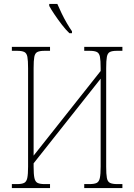

<svg xmlns="http://www.w3.org/2000/svg" viewBox="-20 -951 679 971"><path d="M40 0V-20H66Q90 -20 102 -26Q114 -32 118 -51Q122 -70 122 -108V-606Q122 -645 118.5 -663.5Q115 -682 103 -688Q91 -694 67 -694H40V-714H233V-694H205Q181 -694 169 -688Q157 -682 153.5 -663.5Q150 -645 150 -606V-164L489 -592V-606Q489 -645 485.5 -663.5Q482 -682 470 -688Q458 -694 434 -694H406V-714H599V-694H571Q547 -694 535.5 -688Q524 -682 520.5 -663.5Q517 -645 517 -606V-108Q517 -70 520.5 -51Q524 -32 536.5 -26Q549 -20 573 -20H599V0H406V-20H432Q457 -20 469 -26Q481 -32 485 -51Q489 -70 489 -108V-553L150 -125V-108Q150 -70 154 -51Q158 -32 170 -26Q182 -20 206 -20H233V0ZM331 -783Q313 -800 293 -826Q273 -852 255.5 -878Q238 -904 229 -921V-931H270Q279 -910 291.5 -884Q304 -858 318 -834Q332 -810 344 -793V-783Z"/></svg>

Font: Noto Serif Condensed Thin
Style: Regular
Weight: 100
Width: 3
Designer: Monotype Design Team
Foundry: Monotype Imaging Inc.
Version: Version 2.013; ttfautohint (v1.8.4.7-5d5b)